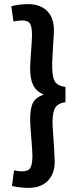

<svg xmlns="http://www.w3.org/2000/svg" viewBox="-20 -739 380 930"><path d="M192 -281Q156 -296 141 -326Q126 -356 126 -407Q126 -430 130.5 -489Q135 -548 135 -570Q135 -609 125.5 -624.5Q116 -640 85 -640Q73 -640 45 -635L35 -709Q75 -719 115 -719Q177 -719 210.5 -683.5Q244 -648 241 -579Q240 -570 237 -517.5Q234 -465 233 -437Q231 -375 243.5 -349Q256 -323 297 -318V-244Q257 -239 244.5 -211.5Q232 -184 235 -126Q245 14 245 44Q245 103 211.5 137Q178 171 117 171Q80 171 38 162L48 86Q68 91 87 91Q118 91 127.5 73Q137 55 137 16Q137 -7 131.5 -72Q126 -137 126 -160Q126 -215 140 -241.5Q154 -268 192 -281Z"/></svg>

Font: Bree Serif
Style: Regular
Weight: 400
Designer: Veronika Burian, Jos Scaglione
Foundry: TypeTogether
Version: Version 1.001